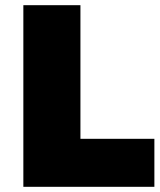

<svg xmlns="http://www.w3.org/2000/svg" viewBox="-20 -720 615 740"><path d="M70 -700V0H575V-185H290V-700Z"/></svg>

Font: Jost Black
Style: Regular
Weight: 900
Version: Version 3.710